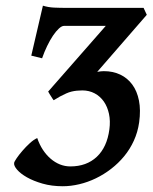

<svg xmlns="http://www.w3.org/2000/svg" viewBox="-20 -643 539 677"><path d="M470.7 -211.9Q465.8 -177.2 452.1 -147.2Q438.5 -117.2 418 -92.3Q397.5 -67.4 371.8 -47.6Q346.2 -27.8 317.9 -14.2Q289.6 -0.5 259.5 6.6Q229.5 13.7 201.2 13.7Q162.1 13.7 129.9 4.4Q97.7 -4.9 75 -17.8Q52.2 -30.8 40.3 -44.7Q28.3 -58.6 29.8 -68.4Q30.3 -72.8 38.6 -85Q46.9 -97.2 59.1 -111.3Q71.3 -125.5 85.2 -138.2Q99.1 -150.9 111.3 -156.2Q119.1 -133.3 131.3 -114.7Q143.6 -96.2 158.7 -83.3Q173.8 -70.3 191.4 -63.2Q209 -56.2 228 -56.2Q285.2 -56.2 321.3 -90.1Q357.4 -124 365.7 -187Q369.6 -216.3 364.3 -241.5Q358.9 -266.6 346.2 -284.9Q333.5 -303.2 314 -313.7Q294.4 -324.2 270 -324.2Q259.8 -324.2 250.7 -323.2Q241.7 -322.3 232.4 -320.1Q223.1 -317.9 213.4 -313.5Q203.6 -309.1 191.4 -302.7L169.4 -289.6L168.5 -290.5Q167 -292 164.8 -295.7Q162.6 -299.3 159.9 -303.5Q157.2 -307.6 154.8 -311.5Q152.3 -315.4 150.9 -318.4L149.9 -320.3V-320.8Q150.4 -320.8 150.9 -321.3L353 -551.8H206.1Q197.8 -551.8 187.5 -542.2Q177.2 -532.7 166.7 -517.1Q156.2 -501.5 146.2 -480.7Q136.2 -460 128.4 -437.5L90.3 -446.8L131.3 -623Q149.9 -617.2 170.4 -616.2Q190.9 -615.2 219.7 -615.2H486.3L497.6 -590.8L322.8 -389.6Q336.4 -392.1 346.2 -392.1Q378.4 -392.1 404.1 -379.9Q429.7 -367.7 446.5 -344.7Q463.4 -321.8 470 -288.3Q476.6 -254.9 470.7 -211.9Z"/></svg>

Font: Gentium Basic
Style: Bold Italic
Weight: 700
Italic angle: -8°
Designer: J. Victor Gaultney and Annie Olsen
Foundry: SIL International
Version: Version 1.102; 2013; Maintenance release